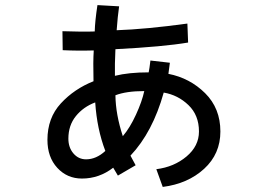

<svg xmlns="http://www.w3.org/2000/svg" viewBox="-20 -695 1040 761"><path d="M168 -140.6Q168 -227.5 221.2 -285.2Q274.4 -342.8 350.6 -373Q348.6 -452.1 351.6 -495.1Q288.1 -493.2 228.5 -496.1L227.5 -571.3Q252 -570.3 294.4 -569.8Q336.9 -569.3 355.5 -570.3Q356.4 -610.4 366.2 -674.8L452.1 -669.9Q446.3 -629.9 442.4 -575.2Q557.6 -579.1 722.7 -601.6L725.6 -526.4Q627.9 -509.8 437.5 -500Q434.6 -440.4 435.5 -394.5Q490.2 -408.2 569.3 -408.2Q572.3 -421.9 576.2 -455.1L653.3 -446.3Q652.3 -439.5 650.4 -424.3Q648.4 -409.2 647.5 -402.3Q732.4 -385.7 793 -325.7Q853.5 -265.6 853.5 -173.8Q853.5 -85 789.1 -25.9Q724.6 33.2 625 45.9L599.6 -24.4Q669.9 -33.2 719.2 -74.7Q768.6 -116.2 768.6 -173.8Q768.6 -238.3 727.1 -278.3Q685.5 -318.4 628.9 -328.1Q585 -170.9 497.1 -78.1L517.6 -40L447.3 1Q429.7 -28.3 428.7 -30.3Q373 12.7 304.7 12.7Q246.1 12.7 207 -29.8Q168 -72.3 168 -140.6ZM251 -145.5Q251 -110.4 271 -86.9Q291 -63.5 321.3 -63.5Q361.3 -63.5 397.5 -96.7Q364.3 -183.6 357.4 -289.1Q310.5 -271.5 280.8 -234.9Q251 -198.2 251 -145.5ZM437.5 -317.4Q438.5 -241.2 466.8 -155.3Q495.1 -188.5 519 -240.7Q543 -293 551.8 -334Q480.5 -334 437.5 -317.4Z"/></svg>

Font: Gothic A1 Medium
Style: Regular
Weight: 500
Designer: HanYang I&C Co.,Ltd.
Foundry: HanYang I&C Co.,Ltd.
Version: Version 2.50